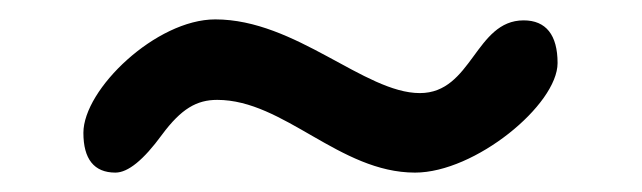

<svg xmlns="http://www.w3.org/2000/svg" viewBox="-20 -364 662 198"><path d="M99 -186C112 -186 128 -199 147 -225C167 -252 183 -261 204 -261C273 -261 330 -186 408 -186C470 -186 555 -256 555 -299C555 -328 543 -343 520 -343C470 -343 467 -268 413 -268C356 -268 285 -344 202 -344C141 -344 66 -272 66 -227C66 -200 77 -186 99 -186Z"/></svg>

Font: Numismatica Pro
Style: Regular
Weight: 400
Designer: Chris Hopkins
Foundry: Edward C. D. Hopkins
Version: Version 2.19D